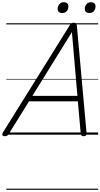

<svg xmlns="http://www.w3.org/2000/svg" viewBox="-57 -1221 910 1741"><path d="M-14 14Q-30 14 -35 5Q-40 -4 -31 -19L576 -993Q583 -1006 591 -1010.5Q599 -1015 613 -1015Q626 -1015 632 -1009.5Q638 -1004 640 -988L728 -14Q729 0 723 7Q717 14 702 14Q688 14 682.5 8.5Q677 3 675 -10L649 -302H206L24 -9Q15 5 7.5 9.5Q0 14 -14 14ZM237 -352H645L595 -930ZM507 -1103Q488 -1103 477 -1112Q466 -1121 466 -1140Q466 -1164 480.5 -1182.5Q495 -1201 522 -1201Q540 -1201 551.5 -1191.5Q563 -1182 563 -1163Q563 -1139 549 -1121Q535 -1103 507 -1103ZM753 -1103Q735 -1103 723.5 -1112Q712 -1121 712 -1140Q712 -1164 726.5 -1182.5Q741 -1201 768 -1201Q786 -1201 797.5 -1191.5Q809 -1182 809 -1163Q809 -1139 795 -1121Q781 -1103 753 -1103ZM0 490H833V500H0ZM0 -20H833V0H0ZM0 -505H833V-500H0ZM0 -1010H833V-1000H0Z"/></svg>

Font: Playwrite AU QLD Guides
Style: Regular
Weight: 400
Designer: Veronika Burian, José Scaglione
Foundry: TypeTogether
Version: Version 1.003